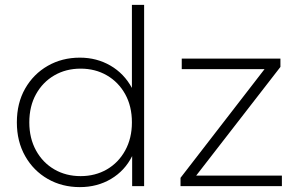

<svg xmlns="http://www.w3.org/2000/svg" viewBox="-20 -762 1218 786"><path d="M307 4Q234 4 175.5 -29.5Q117 -63 83 -123Q49 -183 49 -261Q49 -340 83 -399.5Q117 -459 175.5 -492.5Q234 -526 307 -526Q376 -526 432 -493.5Q488 -461 520 -402V-742H570V0H521V-123Q491 -63 434.5 -29.5Q378 4 307 4ZM310 -41Q370 -41 417.5 -68.5Q465 -96 492.5 -146Q520 -196 520 -261Q520 -327 492.5 -376.5Q465 -426 417.5 -453.5Q370 -481 310 -481Q250 -481 202.5 -453.5Q155 -426 127.5 -376.5Q100 -327 100 -261Q100 -196 127.5 -146Q155 -96 202.5 -68.5Q250 -41 310 -41ZM719 0V-34L1063 -479H724V-522H1128V-488L783 -43H1134V0Z"/></svg>

Font: Montserrat Light
Style: Regular
Weight: 300
Designer: Julieta Ulanovsky
Foundry: Julieta Ulanovsky
Version: Version 9.000; ttfautohint (v1.8.4.7-5d5b)